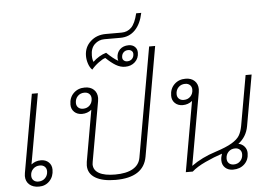

<svg xmlns="http://www.w3.org/2000/svg" viewBox="-64 -1110 1682 1208"><g transform="rotate(-5 777.5 -506.5)"><path d="M228 -89Q228 -46 201.5 -18Q175 10 134 10Q96 10 73.5 -10Q51 -30 51 -64Q51 -69 53 -83L140 -576H178L99 -133Q125 -154 160 -154Q190 -154 209 -136Q228 -118 228 -89ZM193 -82Q193 -100 181.5 -111Q170 -122 151 -122Q125 -122 108 -105Q91 -88 91 -62Q91 -44 102.5 -33Q114 -22 133 -22Q159 -22 176 -39Q193 -56 193 -82Z M939 -808 818 -119Q795 10 618 10Q536 10 490.5 -17.5Q445 -45 445 -96Q445 -103 447 -119L504 -443Q478 -422 444 -422Q414 -422 395 -440Q376 -458 376 -487Q376 -531 404 -558.5Q432 -586 475 -586Q511 -586 532 -566Q553 -546 553 -513Q553 -507 551 -493L484 -116Q482 -104 482 -100Q482 -63 517 -43.5Q552 -24 618 -24Q689 -24 730 -47.5Q771 -71 779 -116L901 -808ZM512 -514Q512 -532 500.5 -543Q489 -554 470 -554Q444 -554 427.5 -537Q411 -520 411 -494Q411 -476 422.5 -465Q434 -454 453 -454Q479 -454 495.5 -471Q512 -488 512 -514Z M827 -776Q827 -740 802.5 -717Q778 -694 740 -694Q710 -694 681.5 -711Q653 -728 620 -760Q604 -756 577.5 -736.5Q551 -717 532 -694Q517 -708 508.5 -733Q500 -758 500 -783Q500 -838 539 -874Q578 -910 636 -910H736Q773 -910 798 -935Q823 -960 838 -1023H870Q856 -954 819 -916Q782 -878 726 -878H624Q589 -878 563 -853.5Q537 -829 537 -783Q537 -758 544 -742Q561 -759 583.5 -772.5Q606 -786 628 -792Q669 -752 700 -735Q697 -744 697 -755Q697 -787 718 -807Q739 -827 773 -827Q797 -827 812 -813Q827 -799 827 -776ZM798 -770Q798 -782 789.5 -789.5Q781 -797 768 -797Q749 -797 737.5 -785Q726 -773 726 -754Q726 -742 734.5 -734.5Q743 -727 756 -727Q775 -727 786.5 -739Q798 -751 798 -770Z M1407 -149Q1430 -145 1445 -127.5Q1460 -110 1460 -86Q1460 -43 1432 -16.5Q1404 10 1360 10Q1329 10 1310 -8Q1291 -26 1291 -55Q1291 -75 1299 -96Q1247 -79 1192 -53.5Q1137 -28 1106 0H1062L1140 -443Q1114 -422 1080 -422Q1050 -422 1031 -440Q1012 -458 1012 -487Q1012 -531 1040 -558.5Q1068 -586 1111 -586Q1147 -586 1168 -566Q1189 -546 1189 -513Q1189 -507 1187 -493L1106 -36Q1172 -84 1261 -112Q1329 -134 1364 -155Q1399 -176 1413 -199Q1427 -222 1434 -259L1490 -576H1528L1471 -254Q1459 -188 1407 -149ZM1148 -514Q1148 -532 1136.5 -543Q1125 -554 1106 -554Q1080 -554 1063.5 -537Q1047 -520 1047 -494Q1047 -476 1058.5 -465Q1070 -454 1089 -454Q1115 -454 1131.5 -471Q1148 -488 1148 -514ZM1384 -122Q1358 -122 1341.5 -105Q1325 -88 1325 -62Q1325 -44 1336.5 -33Q1348 -22 1367 -22Q1392 -22 1408.5 -39Q1425 -56 1425 -82Q1425 -100 1413.5 -111Q1402 -122 1384 -122Z"/></g></svg>

Font: Sarabun Thin
Style: Italic
Weight: 250
Italic angle: -10°
Designer: Suppakit Chalermlarp | Katatrad Co.,Ltd.
Foundry: Cadson Demak Co.,Ltd.
Version: Version 1.000; ttfautohint (v1.6)